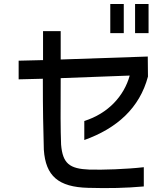

<svg xmlns="http://www.w3.org/2000/svg" viewBox="-20 -900 840 968"><path d="M604 -880H536V-733H604ZM74 -500 196 -503C196 -336 198 -257 201 -145C210 -12 275 43 424 47C529 50 615 48 705 40V-57C617 -47 499 -43 430 -45C331 -49 296 -75 288 -171C285 -249 285 -337 286 -506L634 -519C605 -415 525 -328 405 -290V-194C570 -253 684 -356 726 -514L725 -615L286 -600V-743H197V-597L74 -594ZM661 -733H729V-880H661Z"/></svg>

Font: コーポレート・ロゴ ver3 Medium
Style: Regular
Weight: 500
Designer: [KANA_main] LOGOTYPE.JP [Source Han Sans] Ryoko NISHIZUKA 西塚涼子 (kana, bopomofo & ideographs); Paul D. Hunt (Latin, Greek
Version: Version 12.001;FEAKit 1.0